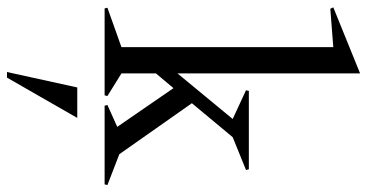

<svg xmlns="http://www.w3.org/2000/svg" viewBox="-286 -488 1024 535"><g transform="rotate(90 225.5 -220.0)"><path d="M-18.1 -628.9 -22 -637.2 162.1 -711.9V-203.1L289.1 -356.9L209 -394L210.9 -401.9H429.2L431.2 -394L339.8 -356.9L245.1 -243.2L387.2 -41L473.1 -7.8L471.2 0H252L250 -7.8L311 -35.2L203.1 -191.9L162.1 -143.1V-46.9L225.1 -7.8L223.1 0H-19L-21 -7.8L88.9 -46.9V-637.2ZM158.2 272 201.2 76.2H286.1L173.8 272Z"/></g></svg>

Font: Halibut Cnd
Style: Regular
Weight: 400
Width: 3
Designer: Matteo Maggi
Foundry: Collletttivo
Version: Version 3.080 | FøM Fix